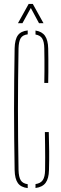

<svg xmlns="http://www.w3.org/2000/svg" viewBox="-20 -959 314 984"><path d="M122 5Q87 1 71.5 -20.8Q56 -42.5 55 -87Q53.5 -173.5 52.8 -250Q52 -326.5 52 -399.5Q52 -472.5 52.8 -548.8Q53.5 -625 55 -711Q56 -756.5 71.5 -778Q87 -799.5 122 -803V-783Q96.5 -780 86.2 -763.5Q76 -747 75 -711Q73.5 -625 72.8 -548.8Q72 -472.5 72 -399.5Q72 -326.5 72.8 -250Q73.5 -173.5 75 -87Q76 -52 86.2 -35.2Q96.5 -18.5 122 -15ZM162 4.5V-15.5Q188.5 -19.5 199.5 -36.2Q210.5 -53 211 -87Q211.5 -119.5 211.5 -152Q211.5 -184.5 211 -217L210 -282H230Q231.5 -229.5 232 -184.5Q232.5 -139.5 231 -87Q230 -44 213.8 -22Q197.5 0 162 4.5ZM207 -534Q207.5 -563.5 207.8 -593Q208 -622.5 207.8 -652Q207.5 -681.5 207 -711Q206.5 -745 196.5 -761.5Q186.5 -778 162 -782V-802.5Q195 -797.5 210.5 -775.5Q226 -753.5 227 -711Q227.5 -690.5 227.8 -656.5Q228 -622.5 227.8 -588.5Q227.5 -554.5 227 -534ZM72 -840 127 -939H148L203 -840H180L138 -918L95 -840Z"/></svg>

Font: Big Shoulders Stencil Display Thin Thin
Style: Regular
Weight: 250
Version: Version 2.001